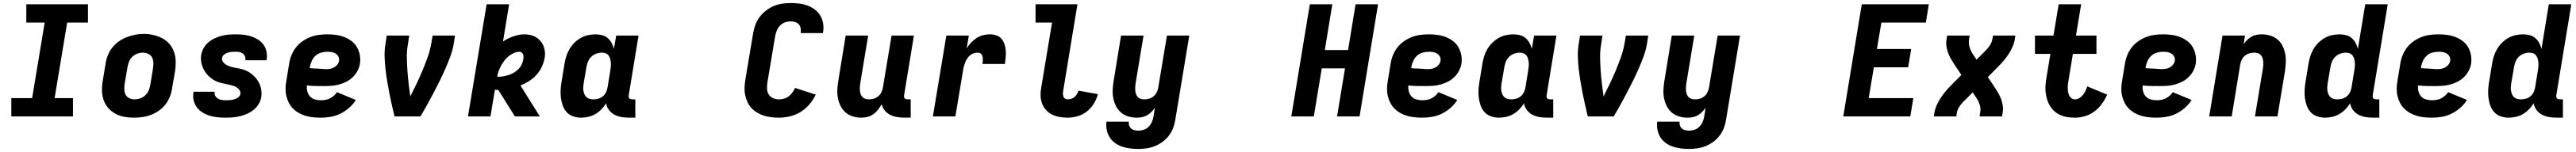

<svg xmlns="http://www.w3.org/2000/svg" viewBox="-20 -763 16840 996"><path d="M54 0V-120H190L272 -615H152V-735H555V-615H419L337 -120H457V0Z M856 8Q824 8 792.5 2.5Q761 -3 734 -18Q707 -33 687 -56Q667 -79 657 -108.5Q647 -138 646.5 -170.5Q646 -203 652 -235L670 -345Q674 -373 684.5 -400Q695 -427 713.5 -450.5Q732 -474 756.5 -491.5Q781 -509 808.5 -519.5Q836 -530 863.5 -535.5Q891 -541 920 -541Q952 -541 983 -533.5Q1014 -526 1041 -512Q1068 -498 1088 -474.5Q1108 -451 1118 -421.5Q1128 -392 1128.5 -359.5Q1129 -327 1124 -295L1105 -185Q1101 -157 1090.5 -130Q1080 -103 1062 -79.5Q1044 -56 1019.5 -38.5Q995 -21 967.5 -10.5Q940 0 912 4Q884 8 856 8ZM859 -112Q877 -112 895.5 -118Q914 -124 928.5 -137.5Q943 -151 951 -168.5Q959 -186 962 -204L980 -314Q983 -333 982.5 -352Q982 -371 974 -386.5Q966 -402 949.5 -410Q933 -418 914 -418Q896 -418 878 -411.5Q860 -405 846 -392Q832 -379 824.5 -361.5Q817 -344 814 -326L795 -216Q792 -197 792.5 -178.5Q793 -160 800.5 -144Q808 -128 824 -120Q840 -112 859 -112Z M1456 8Q1430 8 1403.5 5.5Q1377 3 1352 -4.5Q1327 -12 1305.5 -25Q1284 -38 1268.5 -57.5Q1253 -77 1246.5 -102.5Q1240 -128 1244 -154Q1244 -156 1244.5 -158Q1245 -160 1245 -162H1384Q1384 -161 1384 -160.5Q1384 -160 1383 -159Q1381 -146 1387.5 -134.5Q1394 -123 1405 -116.5Q1416 -110 1429.5 -108Q1443 -106 1456 -106Q1470 -106 1483.5 -107Q1497 -108 1510.5 -112Q1524 -116 1536.5 -124.5Q1549 -133 1551 -147Q1551 -147 1551 -147Q1551 -147 1551 -147Q1553 -160 1546.5 -171Q1540 -182 1529.5 -189Q1519 -196 1507 -200Q1495 -204 1482.5 -207Q1470 -210 1457 -212.5Q1444 -215 1431.5 -218Q1419 -221 1407 -225Q1395 -229 1384 -235Q1373 -241 1363 -248.5Q1353 -256 1344 -264.5Q1335 -273 1327.5 -283Q1320 -293 1314 -304Q1308 -315 1303.5 -326.5Q1299 -338 1296.5 -351Q1294 -364 1293.5 -377Q1293 -390 1295 -403Q1299 -426 1311 -447.5Q1323 -469 1341.5 -485Q1360 -501 1382.5 -511.5Q1405 -522 1427.5 -528Q1450 -534 1473 -536Q1496 -538 1519 -538Q1545 -538 1571 -535.5Q1597 -533 1621 -525Q1645 -517 1666 -504Q1687 -491 1701.5 -471.5Q1716 -452 1721.5 -427Q1727 -402 1723 -376Q1723 -374 1722.5 -372Q1722 -370 1722 -368H1583Q1583 -369 1583.5 -369.5Q1584 -370 1584 -371Q1586 -383 1581 -394.5Q1576 -406 1566 -413Q1556 -420 1543.5 -422Q1531 -424 1519 -424Q1506 -424 1493.5 -423Q1481 -422 1468.5 -418Q1456 -414 1445 -405.5Q1434 -397 1432 -384Q1429 -369 1438 -357Q1447 -345 1459.5 -338Q1472 -331 1486.5 -326.5Q1501 -322 1515 -319.5Q1529 -317 1544 -314Q1559 -311 1572.5 -306.5Q1586 -302 1599 -295Q1612 -288 1623 -279.5Q1634 -271 1644 -261Q1654 -251 1662 -239Q1670 -227 1676 -214Q1682 -201 1685.5 -186.5Q1689 -172 1689.5 -157Q1690 -142 1688 -127Q1684 -103 1671 -81.5Q1658 -60 1638.5 -44Q1619 -28 1596.5 -18Q1574 -8 1550.5 -2Q1527 4 1503.5 6Q1480 8 1456 8Z M2077 8Q2052 8 2026.5 5.5Q2001 3 1977.5 -4Q1954 -11 1933 -23Q1912 -35 1895.5 -51.5Q1879 -68 1868 -89.5Q1857 -111 1851.5 -135Q1846 -159 1846.5 -184.5Q1847 -210 1852 -235L1870 -345Q1874 -373 1885 -400.5Q1896 -428 1914 -451.5Q1932 -475 1957 -492.5Q1982 -510 2009.5 -520.5Q2037 -531 2065 -534.5Q2093 -538 2121 -538Q2150 -538 2178 -534Q2206 -530 2231.5 -520Q2257 -510 2278.5 -493.5Q2300 -477 2313.5 -453.5Q2327 -430 2332 -402Q2337 -374 2333 -346Q2329 -322 2317 -299Q2305 -276 2286.5 -258Q2268 -240 2245 -228Q2222 -216 2197.5 -209.5Q2173 -203 2149 -201Q2125 -199 2101 -199Q2072 -199 2043.5 -199.5Q2015 -200 1986 -203Q1984 -183 1989 -164Q1994 -145 2006.5 -131Q2019 -117 2038 -111.5Q2057 -106 2077 -106Q2092 -106 2107 -108.5Q2122 -111 2136 -118Q2150 -125 2162 -135.5Q2174 -146 2183 -159L2306 -108Q2288 -79 2261.5 -56Q2235 -33 2204.5 -18Q2174 -3 2141.5 2.5Q2109 8 2077 8ZM2113 -310Q2126 -310 2139 -312.5Q2152 -315 2164 -321.5Q2176 -328 2185 -339.5Q2194 -351 2196 -364Q2199 -378 2192.5 -391Q2186 -404 2174.5 -411.5Q2163 -419 2149 -421.5Q2135 -424 2121 -424Q2101 -424 2080.5 -418.5Q2060 -413 2044 -399Q2028 -385 2019 -366Q2010 -347 2006 -327L2005 -317Q2018 -315 2031.5 -314.5Q2045 -314 2058.5 -313.5Q2072 -313 2085.5 -311.5Q2099 -310 2113 -310Z M2559 0Q2550 -38 2541 -77Q2532 -116 2524.5 -155Q2517 -194 2510.5 -233.5Q2504 -273 2499.5 -313.5Q2495 -354 2494 -395Q2493 -436 2500 -477L2508 -530H2655L2647 -477Q2639 -433 2639.5 -389Q2640 -345 2643 -302Q2646 -259 2651 -216Q2656 -173 2662 -131Q2683 -173 2703.5 -215.5Q2724 -258 2742 -301.5Q2760 -345 2775.5 -388.5Q2791 -432 2799 -477L2808 -530H2954L2946 -477Q2939 -435 2924 -394Q2909 -353 2891.5 -313Q2874 -273 2854.5 -233.5Q2835 -194 2814.5 -155Q2794 -116 2772.5 -77Q2751 -38 2728 0Z M3039 0 3161 -735H3308L3268 -491Q3284 -502 3301.5 -510.5Q3319 -519 3336.5 -525Q3354 -531 3372.5 -534.5Q3391 -538 3409 -538Q3429 -538 3448 -533.5Q3467 -529 3483 -519.5Q3499 -510 3511.5 -496Q3524 -482 3531.5 -465Q3539 -448 3541.5 -428Q3544 -408 3541 -388Q3536 -358 3523 -328.5Q3510 -299 3488.5 -274.5Q3467 -250 3439.5 -232.5Q3412 -215 3382 -203L3509 0H3346L3237 -174Q3236 -174 3234.5 -174Q3233 -174 3232 -174Q3228 -174 3224 -174.5Q3220 -175 3215 -175L3186 0ZM3238 -260Q3256 -260 3273 -263.5Q3290 -267 3307.5 -272.5Q3325 -278 3341 -288Q3357 -298 3370 -311.5Q3383 -325 3390.5 -341.5Q3398 -358 3401 -376Q3402 -384 3402 -392Q3402 -400 3399 -407Q3396 -414 3390 -419Q3384 -424 3376 -424Q3357 -424 3338.5 -415.5Q3320 -407 3304.5 -394.5Q3289 -382 3277 -366Q3265 -350 3255.5 -332.5Q3246 -315 3239.5 -297Q3233 -279 3230 -260Q3232 -260 3234 -260Q3236 -260 3238 -260Z M3778 8Q3751 8 3725.5 -1Q3700 -10 3683 -29.5Q3666 -49 3657.5 -74Q3649 -99 3646 -125.5Q3643 -152 3645 -180Q3647 -208 3652 -235L3670 -345Q3674 -370 3681.5 -394Q3689 -418 3702 -440.5Q3715 -463 3734 -482Q3753 -501 3775.5 -514Q3798 -527 3823 -532.5Q3848 -538 3873 -538Q3895 -538 3916 -532.5Q3937 -527 3952.5 -513.5Q3968 -500 3978 -481.5Q3988 -463 3993 -443L4008 -530H4154L4090 -140Q4089 -134 4089.5 -128.5Q4090 -123 4093.5 -119Q4097 -115 4102.5 -113.5Q4108 -112 4113 -112H4133V8H4093Q4068 8 4043 4Q4018 0 3996.5 -11.5Q3975 -23 3960.5 -42.5Q3946 -62 3942 -86Q3929 -65 3911 -46.5Q3893 -28 3871.5 -15.5Q3850 -3 3826 2.5Q3802 8 3778 8ZM3859 -112Q3875 -112 3891 -116.5Q3907 -121 3920 -131.5Q3933 -142 3940.5 -157Q3948 -172 3951 -188L3969 -298Q3971 -311 3972.5 -324.5Q3974 -338 3973 -351Q3972 -364 3969 -376Q3966 -388 3958.5 -398.5Q3951 -409 3939.5 -413.5Q3928 -418 3914 -418Q3896 -418 3878 -411.5Q3860 -405 3846 -392Q3832 -379 3824.5 -361.5Q3817 -344 3814 -326L3795 -216Q3793 -203 3792.5 -190.5Q3792 -178 3794 -166.5Q3796 -155 3801 -144Q3806 -133 3814.5 -125.5Q3823 -118 3834.5 -115Q3846 -112 3859 -112Z M5071 8Q5046 8 5021 5Q4996 2 4972.5 -5.5Q4949 -13 4928.5 -25.5Q4908 -38 4892 -55Q4876 -72 4866 -94Q4856 -116 4851 -140Q4846 -164 4847 -189.5Q4848 -215 4852 -240L4903 -545Q4908 -573 4917.5 -600Q4927 -627 4945 -651Q4963 -675 4987 -693.5Q5011 -712 5038 -723.5Q5065 -735 5093 -739Q5121 -743 5149 -743Q5178 -743 5206 -739.5Q5234 -736 5260 -726Q5286 -716 5307.5 -699.5Q5329 -683 5342.5 -660Q5356 -637 5360.5 -608.5Q5365 -580 5360 -552Q5360 -550 5359.5 -548.5Q5359 -547 5359 -546H5213Q5214 -546 5214 -546.5Q5214 -547 5214 -548Q5216 -563 5213.5 -578Q5211 -593 5201.5 -603.5Q5192 -614 5178 -618.5Q5164 -623 5149 -623Q5130 -623 5111.5 -616.5Q5093 -610 5079 -595.5Q5065 -581 5057.5 -562.5Q5050 -544 5047 -526L4996 -221Q4993 -201 4994 -180.5Q4995 -160 5005 -144Q5015 -128 5033 -120Q5051 -112 5071 -112Q5087 -112 5104 -116.5Q5121 -121 5135 -131.5Q5149 -142 5159.5 -156.5Q5170 -171 5177 -187L5312 -143Q5296 -108 5270.5 -78.5Q5245 -49 5212.5 -29Q5180 -9 5143.5 -0.5Q5107 8 5071 8Z M5610 8Q5581 8 5554 -0.5Q5527 -9 5507 -26.5Q5487 -44 5474.5 -69Q5462 -94 5457 -121Q5452 -148 5453.5 -177Q5455 -206 5460 -235L5508 -530H5655L5603 -216Q5601 -204 5600.5 -192Q5600 -180 5601 -168.5Q5602 -157 5606 -146Q5610 -135 5617.5 -127Q5625 -119 5636.5 -115.5Q5648 -112 5660 -112Q5676 -112 5691.5 -116.5Q5707 -121 5720 -131.5Q5733 -142 5740.5 -157Q5748 -172 5751 -188L5808 -530H5954L5890 -140Q5889 -134 5889.5 -128.5Q5890 -123 5893.5 -119Q5897 -115 5902.5 -113.5Q5908 -112 5913 -112H5933V8H5893Q5869 8 5844.5 4Q5820 0 5799 -10.5Q5778 -21 5763.5 -39Q5749 -57 5743 -80Q5733 -62 5719.5 -44.5Q5706 -27 5688.5 -14.5Q5671 -2 5650.5 3Q5630 8 5610 8Z M6078 0 6166 -530H6313L6299 -446Q6311 -466 6327.5 -483.5Q6344 -501 6364 -514Q6384 -527 6406.5 -532.5Q6429 -538 6451 -538Q6473 -538 6493.5 -531Q6514 -524 6527 -508Q6540 -492 6546.5 -472Q6553 -452 6554.5 -431Q6556 -410 6554 -387.5Q6552 -365 6549 -344H6402Q6403 -352 6404 -360Q6405 -368 6404.5 -376Q6404 -384 6402.5 -391.5Q6401 -399 6397 -405.5Q6393 -412 6386 -415Q6379 -418 6371 -418Q6358 -418 6345 -414Q6332 -410 6321.5 -401Q6311 -392 6303 -380.5Q6295 -369 6290 -356.5Q6285 -344 6281.5 -331.5Q6278 -319 6276 -306L6225 0Z M6959 8Q6932 8 6906 3.5Q6880 -1 6857.5 -12Q6835 -23 6818 -42Q6801 -61 6792 -84.5Q6783 -108 6782 -135Q6781 -162 6786 -188L6857 -615H6749V-735H7023L6930 -169Q6928 -159 6928 -149.5Q6928 -140 6931 -131Q6934 -122 6941.5 -117Q6949 -112 6959 -112Q6971 -112 6982.5 -115.5Q6994 -119 7004 -127.5Q7014 -136 7020 -147Q7026 -158 7030 -169L7157 -146Q7148 -114 7130 -84Q7112 -54 7084.5 -32.5Q7057 -11 7024 -1.5Q6991 8 6959 8Z M7421 213Q7393 213 7366 209.5Q7339 206 7314 197.5Q7289 189 7268 173.5Q7247 158 7233.5 136.5Q7220 115 7214.5 88Q7209 61 7213 34H7359Q7357 47 7361 59Q7365 71 7374 79Q7383 87 7395.5 90Q7408 93 7421 93Q7439 93 7457 87Q7475 81 7488.5 67Q7502 53 7509.5 36Q7517 19 7520 1L7529 -57Q7519 -42 7506 -29Q7493 -16 7477 -7Q7461 2 7444 5Q7427 8 7410 8Q7381 8 7354 -0.5Q7327 -9 7307 -26.5Q7287 -44 7274.5 -69Q7262 -94 7257 -121Q7252 -148 7253.5 -177Q7255 -206 7260 -235L7308 -530H7455L7403 -216Q7401 -204 7400.5 -192Q7400 -180 7401 -168.5Q7402 -157 7406 -146Q7410 -135 7417.5 -127Q7425 -119 7436.5 -115.5Q7448 -112 7460 -112Q7476 -112 7491.5 -116.5Q7507 -121 7520 -131.5Q7533 -142 7540.5 -157Q7548 -172 7551 -188L7608 -530H7754L7663 20Q7659 48 7649 74.5Q7639 101 7621.5 124.5Q7604 148 7580.5 165.5Q7557 183 7530 194Q7503 205 7475.5 209Q7448 213 7421 213Z M8421 0 8542 -735H8689L8640 -435H8792L8841 -735H8988L8867 0H8720L8772 -315H8620L8568 0Z M9277 8Q9252 8 9226.5 5.5Q9201 3 9177.5 -4Q9154 -11 9133 -23Q9112 -35 9095.5 -51.5Q9079 -68 9068 -89.5Q9057 -111 9051.5 -135Q9046 -159 9046.5 -184.5Q9047 -210 9052 -235L9070 -345Q9074 -373 9085 -400.5Q9096 -428 9114 -451.5Q9132 -475 9157 -492.5Q9182 -510 9209.5 -520.5Q9237 -531 9265 -534.5Q9293 -538 9321 -538Q9350 -538 9378 -534Q9406 -530 9431.5 -520Q9457 -510 9478.5 -493.5Q9500 -477 9513.5 -453.5Q9527 -430 9532 -402Q9537 -374 9533 -346Q9529 -322 9517 -299Q9505 -276 9486.5 -258Q9468 -240 9445 -228Q9422 -216 9397.5 -209.5Q9373 -203 9349 -201Q9325 -199 9301 -199Q9272 -199 9243.5 -199.5Q9215 -200 9186 -203Q9184 -183 9189 -164Q9194 -145 9206.5 -131Q9219 -117 9238 -111.5Q9257 -106 9277 -106Q9292 -106 9307 -108.5Q9322 -111 9336 -118Q9350 -125 9362 -135.5Q9374 -146 9383 -159L9506 -108Q9488 -79 9461.5 -56Q9435 -33 9404.5 -18Q9374 -3 9341.5 2.5Q9309 8 9277 8ZM9313 -310Q9326 -310 9339 -312.5Q9352 -315 9364 -321.5Q9376 -328 9385 -339.5Q9394 -351 9396 -364Q9399 -378 9392.5 -391Q9386 -404 9374.5 -411.5Q9363 -419 9349 -421.5Q9335 -424 9321 -424Q9301 -424 9280.5 -418.5Q9260 -413 9244 -399Q9228 -385 9219 -366Q9210 -347 9206 -327L9205 -317Q9218 -315 9231.5 -314.5Q9245 -314 9258.5 -313.5Q9272 -313 9285.5 -311.5Q9299 -310 9313 -310Z M9778 8Q9751 8 9725.5 -1Q9700 -10 9683 -29.5Q9666 -49 9657.5 -74Q9649 -99 9646 -125.5Q9643 -152 9645 -180Q9647 -208 9652 -235L9670 -345Q9674 -370 9681.5 -394Q9689 -418 9702 -440.5Q9715 -463 9734 -482Q9753 -501 9775.5 -514Q9798 -527 9823 -532.5Q9848 -538 9873 -538Q9895 -538 9916 -532.5Q9937 -527 9952.5 -513.5Q9968 -500 9978 -481.5Q9988 -463 9993 -443L10008 -530H10154L10090 -140Q10089 -134 10089.5 -128.5Q10090 -123 10093.5 -119Q10097 -115 10102.5 -113.5Q10108 -112 10113 -112H10133V8H10093Q10068 8 10043 4Q10018 0 9996.5 -11.5Q9975 -23 9960.5 -42.5Q9946 -62 9942 -86Q9929 -65 9911 -46.5Q9893 -28 9871.5 -15.5Q9850 -3 9826 2.5Q9802 8 9778 8ZM9859 -112Q9875 -112 9891 -116.5Q9907 -121 9920 -131.5Q9933 -142 9940.5 -157Q9948 -172 9951 -188L9969 -298Q9971 -311 9972.5 -324.5Q9974 -338 9973 -351Q9972 -364 9969 -376Q9966 -388 9958.5 -398.5Q9951 -409 9939.5 -413.5Q9928 -418 9914 -418Q9896 -418 9878 -411.5Q9860 -405 9846 -392Q9832 -379 9824.5 -361.5Q9817 -344 9814 -326L9795 -216Q9793 -203 9792.5 -190.5Q9792 -178 9794 -166.5Q9796 -155 9801 -144Q9806 -133 9814.5 -125.5Q9823 -118 9834.5 -115Q9846 -112 9859 -112Z M10359 0Q10350 -38 10341 -77Q10332 -116 10324.5 -155Q10317 -194 10310.5 -233.5Q10304 -273 10299.5 -313.5Q10295 -354 10294 -395Q10293 -436 10300 -477L10308 -530H10455L10447 -477Q10439 -433 10439.5 -389Q10440 -345 10443 -302Q10446 -259 10451 -216Q10456 -173 10462 -131Q10483 -173 10503.5 -215.5Q10524 -258 10542 -301.5Q10560 -345 10575.5 -388.5Q10591 -432 10599 -477L10608 -530H10754L10746 -477Q10739 -435 10724 -394Q10709 -353 10691.5 -313Q10674 -273 10654.5 -233.5Q10635 -194 10614.5 -155Q10594 -116 10572.5 -77Q10551 -38 10528 0Z M11021 213Q10993 213 10966 209.5Q10939 206 10914 197.5Q10889 189 10868 173.5Q10847 158 10833.5 136.5Q10820 115 10814.5 88Q10809 61 10813 34H10959Q10957 47 10961 59Q10965 71 10974 79Q10983 87 10995.5 90Q11008 93 11021 93Q11039 93 11057 87Q11075 81 11088.5 67Q11102 53 11109.5 36Q11117 19 11120 1L11129 -57Q11119 -42 11106 -29Q11093 -16 11077 -7Q11061 2 11044 5Q11027 8 11010 8Q10981 8 10954 -0.5Q10927 -9 10907 -26.5Q10887 -44 10874.5 -69Q10862 -94 10857 -121Q10852 -148 10853.5 -177Q10855 -206 10860 -235L10908 -530H11055L11003 -216Q11001 -204 11000.5 -192Q11000 -180 11001 -168.5Q11002 -157 11006 -146Q11010 -135 11017.5 -127Q11025 -119 11036.5 -115.5Q11048 -112 11060 -112Q11076 -112 11091.5 -116.5Q11107 -121 11120 -131.5Q11133 -142 11140.5 -157Q11148 -172 11151 -188L11208 -530H11354L11263 20Q11259 48 11249 74.5Q11239 101 11221.5 124.5Q11204 148 11180.5 165.5Q11157 183 11130 194Q11103 205 11075.5 209Q11048 213 11021 213Z M12029 0 12150 -735H12588L12569 -615H12278L12249 -442H12473L12453 -322H12229L12195 -120H12487L12467 0Z M12621 0 12625 -27Q12629 -50 12639.5 -73.5Q12650 -97 12664 -118.5Q12678 -140 12694 -160Q12710 -180 12728 -198L12801 -272L12755 -341Q12743 -359 12732.5 -377.5Q12722 -396 12714.5 -416Q12707 -436 12703.5 -458.5Q12700 -481 12704 -504L12708 -530H12855L12851 -504Q12847 -477 12855 -452Q12863 -427 12877 -407L12900 -372L12944 -416Q12945 -417 12946 -418Q12947 -419 12948 -420Q12949 -421 12950 -422Q12951 -423 12952 -424Q12952 -424 12952 -424Q12952 -424 12952 -424Q12952 -424 12952 -424Q12952 -424 12952 -424L12953 -425Q12961 -433 12969 -442Q12977 -451 12984 -461Q12991 -471 12996 -481.5Q13001 -492 13003 -504L13008 -530H13154L13150 -504Q13146 -480 13135.5 -456.5Q13125 -433 13111.5 -411.5Q13098 -390 13081.5 -370Q13065 -350 13047 -332L12974 -258L13020 -189Q13032 -171 13042.5 -152.5Q13053 -134 13060.5 -114Q13068 -94 13071.5 -71.5Q13075 -49 13071 -27L13067 0H12920L12924 -27Q12929 -53 12920.5 -78Q12912 -103 12898 -123L12875 -158L12832 -114Q12831 -113 12830 -112Q12829 -111 12827 -110Q12826 -109 12825 -108Q12824 -107 12823 -106Q12823 -106 12823 -106Q12823 -106 12823 -106Q12823 -106 12823 -106Q12823 -106 12823 -106L12822 -105Q12814 -97 12806 -88Q12798 -79 12791 -69Q12784 -59 12779 -48.5Q12774 -38 12772 -27L12768 0Z M13544 8Q13519 8 13495 4.5Q13471 1 13449.5 -8.5Q13428 -18 13410.5 -33Q13393 -48 13381 -67.5Q13369 -87 13362 -109.5Q13355 -132 13352 -156Q13349 -180 13351 -205Q13353 -230 13357 -254L13383 -410H13282V-530H13403L13437 -735H13584L13550 -530H13684V-410H13530L13501 -235Q13499 -222 13497.5 -209.5Q13496 -197 13496.5 -184Q13497 -171 13499 -159Q13501 -147 13506 -136.5Q13511 -126 13521 -119Q13531 -112 13544 -112Q13559 -112 13572.5 -120.5Q13586 -129 13596 -141.5Q13606 -154 13612.5 -168Q13619 -182 13624 -197L13754 -143Q13740 -111 13719.5 -82.5Q13699 -54 13671 -33Q13643 -12 13609.5 -2Q13576 8 13544 8Z M14077 8Q14052 8 14026.5 5.5Q14001 3 13977.5 -4Q13954 -11 13933 -23Q13912 -35 13895.5 -51.5Q13879 -68 13868 -89.5Q13857 -111 13851.5 -135Q13846 -159 13846.5 -184.5Q13847 -210 13852 -235L13870 -345Q13874 -373 13885 -400.5Q13896 -428 13914 -451.5Q13932 -475 13957 -492.5Q13982 -510 14009.5 -520.5Q14037 -531 14065 -534.5Q14093 -538 14121 -538Q14150 -538 14178 -534Q14206 -530 14231.5 -520Q14257 -510 14278.5 -493.5Q14300 -477 14313.5 -453.5Q14327 -430 14332 -402Q14337 -374 14333 -346Q14329 -322 14317 -299Q14305 -276 14286.5 -258Q14268 -240 14245 -228Q14222 -216 14197.5 -209.5Q14173 -203 14149 -201Q14125 -199 14101 -199Q14072 -199 14043.5 -199.5Q14015 -200 13986 -203Q13984 -183 13989 -164Q13994 -145 14006.5 -131Q14019 -117 14038 -111.5Q14057 -106 14077 -106Q14092 -106 14107 -108.5Q14122 -111 14136 -118Q14150 -125 14162 -135.5Q14174 -146 14183 -159L14306 -108Q14288 -79 14261.5 -56Q14235 -33 14204.5 -18Q14174 -3 14141.5 2.5Q14109 8 14077 8ZM14113 -310Q14126 -310 14139 -312.5Q14152 -315 14164 -321.5Q14176 -328 14185 -339.5Q14194 -351 14196 -364Q14199 -378 14192.5 -391Q14186 -404 14174.5 -411.5Q14163 -419 14149 -421.5Q14135 -424 14121 -424Q14101 -424 14080.5 -418.5Q14060 -413 14044 -399Q14028 -385 14019 -366Q14010 -347 14006 -327L14005 -317Q14018 -315 14031.5 -314.5Q14045 -314 14058.5 -313.5Q14072 -313 14085.5 -311.5Q14099 -310 14113 -310Z M14421 0 14508 -530H14655L14646 -473Q14656 -488 14669 -501Q14682 -514 14698 -523Q14714 -532 14731 -535Q14748 -538 14765 -538Q14794 -538 14821 -529.5Q14848 -521 14868.5 -503.5Q14889 -486 14901 -461Q14913 -436 14918 -409Q14923 -382 14921.5 -353Q14920 -324 14916 -295L14867 0H14720L14772 -314Q14774 -326 14774.5 -338Q14775 -350 14774 -361.5Q14773 -373 14769 -384Q14765 -395 14757.5 -403Q14750 -411 14738.5 -414.5Q14727 -418 14715 -418Q14700 -418 14684 -413.5Q14668 -409 14655 -398.5Q14642 -388 14634.5 -373Q14627 -358 14624 -342L14568 0Z M15178 8Q15151 8 15125.5 -1Q15100 -10 15083 -29.5Q15066 -49 15057.5 -74Q15049 -99 15046 -125.5Q15043 -152 15045 -180Q15047 -208 15052 -235L15070 -345Q15074 -370 15081.5 -394Q15089 -418 15102 -440.5Q15115 -463 15134 -482Q15153 -501 15175.5 -514Q15198 -527 15223 -532.5Q15248 -538 15273 -538Q15295 -538 15316 -532.5Q15337 -527 15352.5 -513.5Q15368 -500 15378 -481.5Q15388 -463 15393 -443L15441 -735H15588L15490 -140Q15489 -134 15489.5 -128.5Q15490 -123 15493.5 -119Q15497 -115 15502.5 -113.5Q15508 -112 15513 -112H15533V8H15493Q15468 8 15443 4Q15418 0 15396.5 -11.5Q15375 -23 15360.5 -42.5Q15346 -62 15342 -86Q15329 -65 15311 -46.5Q15293 -28 15271.5 -15.5Q15250 -3 15226 2.5Q15202 8 15178 8ZM15259 -112Q15275 -112 15291 -116.5Q15307 -121 15320 -131.5Q15333 -142 15340.5 -157Q15348 -172 15351 -188L15369 -298Q15371 -311 15372.5 -324.5Q15374 -338 15373 -351Q15372 -364 15369 -376Q15366 -388 15358.5 -398.5Q15351 -409 15339.5 -413.5Q15328 -418 15314 -418Q15296 -418 15278 -411.5Q15260 -405 15246 -392Q15232 -379 15224.5 -361.5Q15217 -344 15214 -326L15195 -216Q15193 -203 15192.5 -190.5Q15192 -178 15194 -166.5Q15196 -155 15201 -144Q15206 -133 15214.5 -125.5Q15223 -118 15234.5 -115Q15246 -112 15259 -112Z M15877 8Q15852 8 15826.5 5.5Q15801 3 15777.5 -4Q15754 -11 15733 -23Q15712 -35 15695.5 -51.5Q15679 -68 15668 -89.5Q15657 -111 15651.5 -135Q15646 -159 15646.5 -184.5Q15647 -210 15652 -235L15670 -345Q15674 -373 15685 -400.5Q15696 -428 15714 -451.5Q15732 -475 15757 -492.5Q15782 -510 15809.5 -520.5Q15837 -531 15865 -534.5Q15893 -538 15921 -538Q15950 -538 15978 -534Q16006 -530 16031.5 -520Q16057 -510 16078.5 -493.5Q16100 -477 16113.5 -453.5Q16127 -430 16132 -402Q16137 -374 16133 -346Q16129 -322 16117 -299Q16105 -276 16086.5 -258Q16068 -240 16045 -228Q16022 -216 15997.5 -209.5Q15973 -203 15949 -201Q15925 -199 15901 -199Q15872 -199 15843.5 -199.5Q15815 -200 15786 -203Q15784 -183 15789 -164Q15794 -145 15806.5 -131Q15819 -117 15838 -111.5Q15857 -106 15877 -106Q15892 -106 15907 -108.5Q15922 -111 15936 -118Q15950 -125 15962 -135.5Q15974 -146 15983 -159L16106 -108Q16088 -79 16061.5 -56Q16035 -33 16004.5 -18Q15974 -3 15941.5 2.5Q15909 8 15877 8ZM15913 -310Q15926 -310 15939 -312.5Q15952 -315 15964 -321.5Q15976 -328 15985 -339.5Q15994 -351 15996 -364Q15999 -378 15992.5 -391Q15986 -404 15974.5 -411.5Q15963 -419 15949 -421.5Q15935 -424 15921 -424Q15901 -424 15880.5 -418.5Q15860 -413 15844 -399Q15828 -385 15819 -366Q15810 -347 15806 -327L15805 -317Q15818 -315 15831.5 -314.5Q15845 -314 15858.5 -313.5Q15872 -313 15885.5 -311.5Q15899 -310 15913 -310Z M16378 8Q16351 8 16325.5 -1Q16300 -10 16283 -29.5Q16266 -49 16257.5 -74Q16249 -99 16246 -125.5Q16243 -152 16245 -180Q16247 -208 16252 -235L16270 -345Q16274 -370 16281.5 -394Q16289 -418 16302 -440.5Q16315 -463 16334 -482Q16353 -501 16375.5 -514Q16398 -527 16423 -532.5Q16448 -538 16473 -538Q16495 -538 16516 -532.5Q16537 -527 16552.5 -513.5Q16568 -500 16578 -481.5Q16588 -463 16593 -443L16641 -735H16788L16690 -140Q16689 -134 16689.5 -128.5Q16690 -123 16693.5 -119Q16697 -115 16702.5 -113.5Q16708 -112 16713 -112H16733V8H16693Q16668 8 16643 4Q16618 0 16596.5 -11.5Q16575 -23 16560.5 -42.5Q16546 -62 16542 -86Q16529 -65 16511 -46.5Q16493 -28 16471.5 -15.5Q16450 -3 16426 2.5Q16402 8 16378 8ZM16459 -112Q16475 -112 16491 -116.5Q16507 -121 16520 -131.5Q16533 -142 16540.5 -157Q16548 -172 16551 -188L16569 -298Q16571 -311 16572.5 -324.5Q16574 -338 16573 -351Q16572 -364 16569 -376Q16566 -388 16558.5 -398.5Q16551 -409 16539.5 -413.5Q16528 -418 16514 -418Q16496 -418 16478 -411.5Q16460 -405 16446 -392Q16432 -379 16424.5 -361.5Q16417 -344 16414 -326L16395 -216Q16393 -203 16392.5 -190.5Q16392 -178 16394 -166.5Q16396 -155 16401 -144Q16406 -133 16414.5 -125.5Q16423 -118 16434.5 -115Q16446 -112 16459 -112Z"/></svg>

Font: Iosevka Curly Heavy Extended
Style: Italic
Weight: 900
Width: 7
Italic angle: -9°
Monospace: yes
Designer: Belleve Invis
Foundry: Belleve Invis
Version: Version 11.1.0; ttfautohint (v1.8.3)